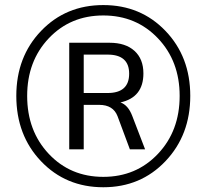

<svg xmlns="http://www.w3.org/2000/svg" viewBox="-20 -748 835 776"><path d="M45.9 -360.4Q45.9 -518.6 146 -623Q246.1 -727.5 397.5 -727.5Q548.8 -727.5 648.9 -623Q749 -518.6 749 -360.4Q749 -202.1 648.9 -96.7Q548.8 8.8 397.5 8.8Q246.1 8.8 146 -96.2Q45.9 -201.2 45.9 -360.4ZM89.8 -360.4Q89.8 -218.8 177.2 -126Q264.6 -33.2 397.5 -33.2Q530.3 -33.2 618.2 -126Q706.1 -218.8 706.1 -360.4Q706.1 -501 618.2 -593.3Q530.3 -685.5 397.5 -685.5Q264.6 -685.5 177.2 -593.3Q89.8 -501 89.8 -360.4ZM259.8 -144.5V-575.2H422.9Q487.3 -575.2 523.4 -542.5Q559.6 -509.8 559.6 -451.2Q559.6 -354.5 466.8 -334Q498 -323.2 514.6 -279.3L566.4 -144.5H504.9L455.1 -278.3Q437.5 -324.2 380.9 -324.2H318.4V-144.5ZM318.4 -372.1H415Q502 -372.1 502 -450.2Q502 -527.3 415 -527.3H318.4Z"/></svg>

Font: Min Sans Light
Style: Regular
Weight: 300
Designer: Jinseong-Kim, NotoSansCJK, Nunito
Foundry: Jinseong-Kim
Version: Version 1.400;Glyphs 3.1.2 (3151)